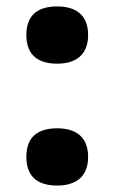

<svg xmlns="http://www.w3.org/2000/svg" viewBox="-20 -568 357 597"><path d="M158 -370C209 -370 254 -392 254 -459C254 -527 209 -548 158 -548C104 -548 62 -527 62 -459C62 -392 104 -370 158 -370ZM158 9C209 9 254 -13 254 -80C254 -148 209 -169 158 -169C104 -169 62 -148 62 -80C62 -13 104 9 158 9Z"/></svg>

Font: Noto Serif Georgian Black
Style: Regular
Weight: 900
Designer: Monotype Design Team, Akaki Razmadze
Foundry: Google LLC
Version: Version 2.003